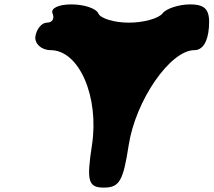

<svg xmlns="http://www.w3.org/2000/svg" viewBox="-20 -903 971 873"><path d="M219 -842C229 -818 218 -800 193 -800C170 -800 146 -771 141 -738C136 -705 168 -675 210 -675C340 -675 432 -463 398 -242C373 -80 381 -50 452 -50C523 -50 540 -80 565 -242C596 -446 754 -675 864 -675C901 -675 925 -712 930 -779C936 -858 915 -883 844 -883C794 -883 735 -864 719 -842C701 -819 633 -800 566 -800C499 -800 437 -819 427 -842C417 -865 362 -883 304 -883C246 -883 209 -865 219 -842Z"/></svg>

Font: Hussar Skorodowane
Style: Ky
Weight: 700
Foundry: Cannot Into Space Fonts
Version: Version 0.892